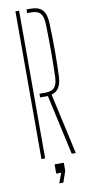

<svg xmlns="http://www.w3.org/2000/svg" viewBox="-103 -840 480 1024"><g transform="rotate(-10 137.0 -328.0)"><path d="M224 0 152 -325H110V-345H141Q176.5 -345 191.5 -362Q206.5 -379 208 -418Q212.5 -562.5 208 -707Q206.5 -746 191.5 -763Q176.5 -780 142 -780H120V-800H142Q185.5 -800 205.8 -778.2Q226 -756.5 228 -707Q234 -544.5 228 -418Q225 -342 173 -329L246 0ZM60 0V-800H80V0ZM131 144 151 90H124V40H174V84L153 144Z"/></g></svg>

Font: Big Shoulders Stencil Display Thin
Style: Regular
Weight: 100
Designer: Patric King
Foundry: XO Type Co
Version: Version 1.000